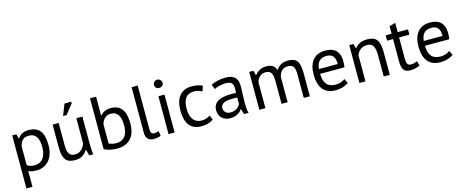

<svg xmlns="http://www.w3.org/2000/svg" viewBox="-44 -1483 5918 2447"><g transform="rotate(-15 2915.0 -260.0)"><path d="M77 -500H132L147 -440H151Q174 -475 210.5 -493.5Q247 -512 294 -512Q394 -512 443 -453Q492 -394 492 -260Q492 -197 475.5 -146.5Q459 -96 429 -61Q399 -26 356.5 -7Q314 12 262 12Q225 12 203.5 7.5Q182 3 157 -8V200H77ZM279 -442Q228 -442 198.5 -415.5Q169 -389 157 -335V-87Q175 -73 198 -65.5Q221 -58 259 -58Q328 -58 368.5 -109.5Q409 -161 409 -261Q409 -302 402 -335.5Q395 -369 379.5 -392.5Q364 -416 339.5 -429Q315 -442 279 -442Z M610 0ZM690 -500V-215Q690 -176 694.5 -146.5Q699 -117 710 -97.5Q721 -78 740 -68Q759 -58 788 -58Q815 -58 836 -66.5Q857 -75 873.5 -90Q890 -105 902.5 -124.5Q915 -144 923 -166V-500H1003V-142Q1003 -106 1005.5 -67.5Q1008 -29 1014 0H959L939 -79H934Q911 -40 872 -14Q833 12 773 12Q733 12 702.5 2.5Q672 -7 651.5 -31Q631 -55 620.5 -95.5Q610 -136 610 -198V-500ZM826 -720H915V-699L814 -571H767Z M1157 -700H1237V-451H1241Q1264 -480 1299.5 -496Q1335 -512 1377 -512Q1474 -512 1522.5 -450Q1571 -388 1571 -258Q1571 -127 1507 -59Q1443 9 1327 9Q1271 9 1225.5 -3Q1180 -15 1157 -29ZM1363 -442Q1313 -442 1282 -414Q1251 -386 1237 -335V-83Q1256 -72 1283 -66.5Q1310 -61 1339 -61Q1407 -61 1447.5 -109Q1488 -157 1488 -259Q1488 -298 1481 -332Q1474 -366 1459 -390Q1444 -414 1420.5 -428Q1397 -442 1363 -442Z M1786 -123Q1786 -88 1798 -73Q1810 -58 1832 -58Q1845 -58 1860 -60Q1875 -62 1894 -69L1903 -6Q1887 2 1858.5 7Q1830 12 1809 12Q1764 12 1735 -13.5Q1706 -39 1706 -100V-700H1786Z M2006 -500H2086V0H2006ZM1989 -652Q1989 -675 2004.5 -691.5Q2020 -708 2044 -708Q2068 -708 2085 -691.5Q2102 -675 2102 -652Q2102 -629 2085 -614Q2068 -599 2044 -599Q2020 -599 2004.5 -614Q1989 -629 1989 -652Z M2598 -33Q2568 -11 2527 0.5Q2486 12 2441 12Q2383 12 2343 -6.5Q2303 -25 2277.5 -59.5Q2252 -94 2240.5 -142.5Q2229 -191 2229 -250Q2229 -377 2285 -444.5Q2341 -512 2446 -512Q2494 -512 2527.5 -504.5Q2561 -497 2588 -483L2565 -414Q2542 -427 2514 -434.5Q2486 -442 2454 -442Q2312 -442 2312 -250Q2312 -212 2319.5 -177.5Q2327 -143 2344.5 -116.5Q2362 -90 2390.5 -74Q2419 -58 2461 -58Q2497 -58 2525.5 -69Q2554 -80 2572 -94Z M2700 -463Q2738 -486 2788.5 -497Q2839 -508 2894 -508Q2946 -508 2977.5 -494Q3009 -480 3025.5 -457.5Q3042 -435 3047.5 -408Q3053 -381 3053 -354Q3053 -294 3050 -237Q3047 -180 3047 -129Q3047 -92 3050 -59Q3053 -26 3061 2H3002L2981 -68H2976Q2967 -54 2953.5 -40.5Q2940 -27 2921 -16.5Q2902 -6 2877 1Q2852 8 2820 8Q2788 8 2760.5 -2Q2733 -12 2713 -30.5Q2693 -49 2681.5 -75Q2670 -101 2670 -134Q2670 -178 2688 -207.5Q2706 -237 2738.5 -254.5Q2771 -272 2816.5 -279.5Q2862 -287 2917 -287Q2931 -287 2944.5 -287Q2958 -287 2972 -285Q2975 -315 2975 -339Q2975 -394 2953 -416Q2931 -438 2873 -438Q2856 -438 2836.5 -435.5Q2817 -433 2796.5 -428.5Q2776 -424 2757.5 -417.5Q2739 -411 2725 -403ZM2842 -62Q2870 -62 2892 -69.5Q2914 -77 2930 -88.5Q2946 -100 2956.5 -114Q2967 -128 2972 -141V-224Q2958 -225 2943.5 -225.5Q2929 -226 2915 -226Q2884 -226 2854.5 -222.5Q2825 -219 2802.5 -209.5Q2780 -200 2766.5 -183.5Q2753 -167 2753 -142Q2753 -107 2778 -84.5Q2803 -62 2842 -62Z M3497 0V-283Q3497 -323 3493.5 -352.5Q3490 -382 3480 -402Q3470 -422 3451.5 -432Q3433 -442 3403 -442Q3357 -442 3326.5 -414Q3296 -386 3284 -344V0H3204V-500H3260L3275 -439H3279Q3306 -471 3341.5 -491.5Q3377 -512 3434 -512Q3482 -512 3512.5 -493.5Q3543 -475 3560 -429Q3583 -468 3623.5 -490Q3664 -512 3715 -512Q3757 -512 3786 -502.5Q3815 -493 3834 -469Q3853 -445 3861.5 -404Q3870 -363 3870 -300V0H3790V-301Q3790 -337 3786.5 -363.5Q3783 -390 3772.5 -407.5Q3762 -425 3743.5 -433.5Q3725 -442 3695 -442Q3645 -442 3617 -414Q3589 -386 3577 -334V0Z M4381 -40Q4351 -16 4305.5 -2Q4260 12 4209 12Q4152 12 4110 -6.5Q4068 -25 4041 -59.5Q4014 -94 4001 -142Q3988 -190 3988 -250Q3988 -378 4045 -445Q4102 -512 4208 -512Q4242 -512 4276 -504.5Q4310 -497 4337 -476Q4364 -455 4381 -416.5Q4398 -378 4398 -315Q4398 -282 4392 -242H4071Q4071 -198 4080 -164Q4089 -130 4108 -106.5Q4127 -83 4157.5 -70.5Q4188 -58 4232 -58Q4266 -58 4300 -70Q4334 -82 4351 -98ZM4209 -442Q4150 -442 4114.5 -411Q4079 -380 4072 -305H4320Q4320 -381 4291 -411.5Q4262 -442 4209 -442Z M4845 0V-285Q4845 -363 4822.5 -402.5Q4800 -442 4740 -442Q4687 -442 4652.5 -413.5Q4618 -385 4604 -342V0H4524V-500H4580L4595 -439H4599Q4623 -471 4663.5 -491.5Q4704 -512 4760 -512Q4801 -512 4832 -502.5Q4863 -493 4883.5 -469Q4904 -445 4914.5 -404.5Q4925 -364 4925 -302V0Z M5005 -500H5083V-599L5163 -622V-500H5299V-430H5163V-153Q5163 -101 5176 -79.5Q5189 -58 5220 -58Q5246 -58 5264 -63.5Q5282 -69 5304 -78L5322 -17Q5295 -4 5263 4Q5231 12 5194 12Q5133 12 5108 -22.5Q5083 -57 5083 -138V-430H5005Z M5764 -40Q5734 -16 5688.5 -2Q5643 12 5592 12Q5535 12 5493 -6.5Q5451 -25 5424 -59.5Q5397 -94 5384 -142Q5371 -190 5371 -250Q5371 -378 5428 -445Q5485 -512 5591 -512Q5625 -512 5659 -504.5Q5693 -497 5720 -476Q5747 -455 5764 -416.5Q5781 -378 5781 -315Q5781 -282 5775 -242H5454Q5454 -198 5463 -164Q5472 -130 5491 -106.5Q5510 -83 5540.5 -70.5Q5571 -58 5615 -58Q5649 -58 5683 -70Q5717 -82 5734 -98ZM5592 -442Q5533 -442 5497.5 -411Q5462 -380 5455 -305H5703Q5703 -381 5674 -411.5Q5645 -442 5592 -442Z"/></g></svg>

Font: PT Sans
Style: Regular
Weight: 400
Version: Version 2.003W OFL; ttfautohint (v1.6)